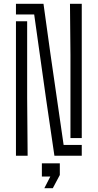

<svg xmlns="http://www.w3.org/2000/svg" viewBox="-20 -820 515 1011"><path d="M266.5 0 223.5 -293 160 -744H64V-800H209L245.5 -537L315 -57H410.5V0ZM64 0V-708H123V-304L125.5 0ZM351 -93V-531L348.5 -800H410.5V-93ZM213.5 171 245 109.5H200.5V40H295V101.5L258 171Z"/></svg>

Font: Big Shoulders Stencil Text Thin Light
Style: Regular
Weight: 300
Version: Version 2.001